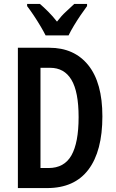

<svg xmlns="http://www.w3.org/2000/svg" viewBox="-20 -957 588 977"><path d="M501 -365Q501 -188 430 -94Q359 0 220 0H71V-714H231Q358 -714 429.5 -625Q501 -536 501 -365ZM380 -361Q380 -490 343.5 -551Q307 -612 235 -612H186V-102H227Q307 -102 343.5 -166.5Q380 -231 380 -361ZM212 -777Q202 -797 186 -824Q170 -851 152 -878Q134 -905 118 -926V-937H183Q201 -922 225 -898Q249 -874 270 -847Q293 -877 314.5 -896.5Q336 -916 358 -937H423V-926Q408 -906 390 -879.5Q372 -853 355.5 -825.5Q339 -798 329 -777Z"/></svg>

Font: Noto Sans Gurmukhi ExtraCondensed SemiBold
Style: Regular
Weight: 600
Width: 2
Designer: Jelle Bosma - Monotype Design Team
Foundry: Monotype Imaging Inc.
Version: Version 2.004; ttfautohint (v1.8.4.7-5d5b)